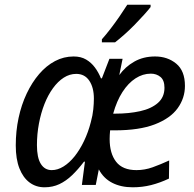

<svg xmlns="http://www.w3.org/2000/svg" viewBox="-20 -786 823 816"><path d="M169 10Q133 10 105.5 -10.5Q78 -31 62.5 -70.5Q47 -110 47 -168Q47 -229 59 -285Q71 -341 93.5 -388.5Q116 -436 146.5 -471.5Q177 -507 214 -526.5Q251 -546 293 -546Q324 -546 346 -533Q368 -520 383.5 -499Q399 -478 409 -453H413L445 -536H501L487 -467Q512 -502 550.5 -524Q589 -546 639 -546Q692 -546 729 -515.5Q766 -485 766 -421Q766 -369 735 -326Q704 -283 638 -257.5Q572 -232 467 -232H448Q447 -223 446.5 -213Q446 -203 446 -195Q446 -134 473.5 -98.5Q501 -63 560 -63Q595 -63 628.5 -75Q662 -87 699 -104L698 -27Q660 -9 622.5 0.5Q585 10 544 10Q494 10 457 -9Q420 -28 400 -66L387 0H328L341 -99H337Q312 -66 286.5 -41.5Q261 -17 232.5 -3.5Q204 10 169 10ZM200 -63Q225 -63 250 -78.5Q275 -94 297 -121.5Q319 -149 337 -186.5Q355 -224 366 -267Q374 -296 376.5 -321.5Q379 -347 379 -367Q379 -414 359.5 -443Q340 -472 304 -472Q276 -472 251 -456Q226 -440 205 -411Q184 -382 169 -344Q154 -306 145.5 -261Q137 -216 137 -169Q137 -116 153.5 -89.5Q170 -63 200 -63ZM471 -303Q528 -303 575.5 -313.5Q623 -324 651 -348.5Q679 -373 679 -413Q679 -445 662 -459Q645 -473 621 -473Q587 -473 556 -453Q525 -433 500.5 -395Q476 -357 461 -303ZM413 -619Q430 -638 450 -664Q470 -690 488.5 -717Q507 -744 521 -766H620V-756Q610 -743 592 -723Q574 -703 552.5 -681Q531 -659 509 -639.5Q487 -620 469 -606H413Z"/></svg>

Font: Noto Sans Display
Style: Italic
Weight: 400
Italic angle: -12°
Designer: Monotype Design Team
Foundry: Monotype Imaging Inc.
Version: Version 2.003